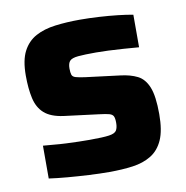

<svg xmlns="http://www.w3.org/2000/svg" viewBox="-65 -581 630 651"><g transform="rotate(-10 250.0 -255.0)"><path d="M260 8Q228 8 190.5 6Q153 4 117.5 1Q82 -2 54 -6V-119Q70 -118 90.5 -116Q111 -114 133 -113Q155 -112 175.5 -111.5Q196 -111 213 -111Q260 -111 280.5 -114Q301 -117 306.5 -126.5Q312 -136 312 -152Q312 -168 308.5 -175Q305 -182 294.5 -185Q284 -188 259 -191L140 -206Q97 -212 75 -231.5Q53 -251 45.5 -284.5Q38 -318 38 -363Q38 -416 54 -446.5Q70 -477 98.5 -492.5Q127 -508 166.5 -513Q206 -518 251 -518Q283 -518 317 -516Q351 -514 382 -510.5Q413 -507 433 -503V-391Q408 -393 380.5 -395Q353 -397 328 -398Q303 -399 286 -399Q246 -399 224.5 -397Q203 -395 195.5 -387Q188 -379 188 -361Q188 -347 190.5 -339.5Q193 -332 203 -329Q213 -326 234 -323L354 -308Q388 -304 412 -292Q436 -280 448.5 -249Q461 -218 461 -156Q461 -100 446.5 -67.5Q432 -35 405 -18.5Q378 -2 341.5 3Q305 8 260 8Z"/></g></svg>

Font: Saira Thin
Style: Bold
Weight: 700
Version: Version 1.101